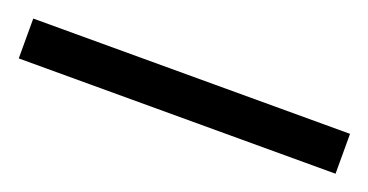

<svg xmlns="http://www.w3.org/2000/svg" viewBox="-27 -923 512 267"><g transform="rotate(20 229.5 -789.5)"><path d="M-4.9 -818.8H463.9V-759.8H-4.9Z"/></g></svg>

Font: Noto Serif Devanagari
Style: Bold
Weight: 700
Designer: Monotype Design Team
Foundry: Monotype Imaging Inc.
Version: Version 1.01